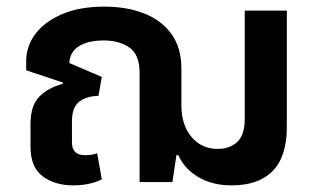

<svg xmlns="http://www.w3.org/2000/svg" viewBox="-20 -549 959 579"><path d="M201 10Q145 10 108.5 -17.5Q72 -45 72 -106V-175Q72 -230 98 -257Q124 -284 169 -296L170 -300L59 -337V-364Q59 -410 87 -447Q115 -484 167.5 -506.5Q220 -529 295 -529Q362 -529 414.5 -508.5Q467 -488 497 -446.5Q527 -405 527 -342V-232Q527 -172 557.5 -136Q588 -100 636 -100Q673 -100 695.5 -121Q718 -142 718 -190V-517H845V-166Q845 -77 802.5 -33.5Q760 10 679 10Q620 10 578 -15Q536 -40 518 -81H512L500 0H401V-329Q401 -384 370.5 -405.5Q340 -427 293 -427Q246 -427 218.5 -410Q191 -393 189 -359L287 -317L277 -260Q240 -259 218.5 -242Q197 -225 197 -183V-119Q197 -81 237 -81Q258 -81 273 -87L287 -8Q250 10 201 10Z"/></svg>

Font: Noto Sans Thai UI SemBd
Style: Regular
Weight: 600
Designer: Monotype Design Team
Foundry: Monotype Imaging Inc.
Version: Version 2.000;GOOG;noto-source:20170915:90ef993387c0